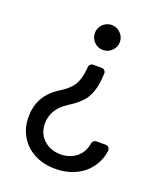

<svg xmlns="http://www.w3.org/2000/svg" viewBox="-137 -640 782 923"><g transform="rotate(20 253.5 -178.5)"><path d="M146.7 168.3Q100.5 143.8 74.9 100.1Q49.7 57.5 49.7 1.4Q49.7 -37.6 61.4 -69.6Q73.2 -101.2 95.5 -126.1Q117.9 -150.6 148.8 -169.7Q179 -188.2 199.2 -210.6Q218.4 -232.6 226.2 -261.7Q232.2 -281.6 234.4 -307.2L235.4 -319.6Q235.8 -327.8 241.8 -333.6Q247.9 -339.5 256 -339.5H299.7Q307.9 -339.5 313.9 -334Q320 -328.5 320.7 -320.3Q320.7 -317.1 320.3 -315.7Q319.6 -293 317.1 -274.5Q313.9 -248.2 306.8 -227.3Q293 -186.4 268.1 -162.3Q243.6 -137.8 208.5 -116.5Q187.9 -103.3 171.2 -86.3Q154.1 -68.2 144.5 -45.5Q134.6 -21.7 134.6 5.7Q134.6 39.8 150.9 66.1Q167.6 91.6 194.6 105.5Q222.3 119.3 255.3 119.3Q285.2 119.3 311.4 107.2Q338.8 95.5 356.9 69.2Q371.4 48.7 375.7 19.2Q377.1 11.4 382.8 6.4Q388.5 1.4 396.3 1.4H444.6Q453.8 1.4 460 8.7Q466.3 16 465.2 25.2Q458.8 71.4 435.7 104.8Q407.7 147.7 360.1 170.5Q313.6 193.2 255.3 193.2Q192.8 193.2 146.7 168.3ZM220.2 -517.8Q228.7 -532.3 243.3 -540.8Q258.9 -549.7 275.2 -549.7Q301.5 -549.7 320.3 -530.9Q339.5 -511.7 339.5 -485.8Q339.5 -459.5 320.3 -440.7Q301.8 -421.9 275.2 -421.9Q248.9 -421.9 230.1 -440.7Q211.6 -459.2 211.6 -485.8Q211.6 -503.6 220.2 -517.8Z"/></g></svg>

Font: DeltaSans
Style: Regular
Weight: 400
Designer: Rasmus Andersson
Foundry: rsms
Version: Version 3.012